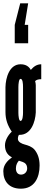

<svg xmlns="http://www.w3.org/2000/svg" viewBox="-25 -943 280 1159"><path d="M64 -682H145V-793H124L145 -923H97L64 -793ZM191 -429C191 -435 189 -449 187 -453C192 -460 205 -465 224 -465V-555C197 -555 178 -541 161 -521C149 -543 129 -555 99 -555C32 -555 9 -474 8 -416V-267C8 -221 21 -186 46 -148C25 -129 5 -96 5 -66C5 -25 25 -4 48 7H47C21 26 -5 52 -5 90C-5 154 32 196 101 196C183 196 214 129 214 56C214 11 201 -18 183 -40C167 -58 145 -65 123 -71C108 -75 83 -85 83 -105C83 -115 86 -124 89 -129H94C162 -129 188 -206 191 -264ZM114 -262C114 -248 112 -213 99 -213C89 -213 86 -243 86 -262V-417C86 -437 89 -467 99 -467C112 -467 114 -439 114 -417ZM113 35C126 40 139 50 139 74C139 94 124 111 102 111C80 111 71 94 71 73C71 52 80 37 89 27Z"/></svg>

Font: League Gothic Condensed
Style: Regular
Weight: 400
Width: 3
Designer: Tyler Finck
Foundry: The League of Moveable Type
Version: Version 1.001;PS 001.001;hotconv 1.0.56;makeotf.lib2.0.21325